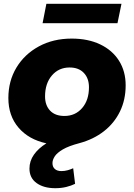

<svg xmlns="http://www.w3.org/2000/svg" viewBox="-20 -754 705 1010"><path d="M271 236Q210 236 172.5 209Q135 182 135 133Q135 93 158.5 59.5Q182 26 224 0Q131 -20 77.5 -82.5Q24 -145 24 -238Q24 -328 66.5 -398.5Q109 -469 184.5 -510Q260 -551 357 -551Q443 -551 507 -520.5Q571 -490 606 -434.5Q641 -379 641 -305Q641 -229 611 -167.5Q581 -106 526.5 -63.5Q472 -21 398 -1Q341 14 310.5 32Q280 50 268 68.5Q256 87 256 104Q256 124 268.5 135Q281 146 303 146Q320 146 336 141.5Q352 137 365 131L375 213Q355 223 328.5 229.5Q302 236 271 236ZM319 -144Q376 -144 412 -185.5Q448 -227 448 -295Q448 -342 421 -370.5Q394 -399 346 -399Q289 -399 253 -357Q217 -315 217 -247Q217 -200 243.5 -172Q270 -144 319 -144ZM204 -632 224 -734H619L598 -632Z"/></svg>

Font: Montserrat ExtraBold
Style: Italic
Weight: 800
Italic angle: -11.3°
Designer: Julieta Ulanovsky
Foundry: Julieta Ulanovsky
Version: Version 9.000; ttfautohint (v1.8.4.7-5d5b)